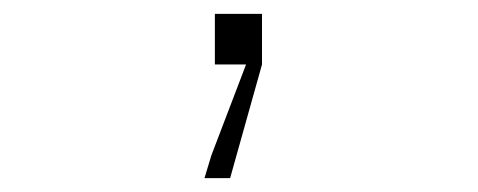

<svg xmlns="http://www.w3.org/2000/svg" viewBox="-20 -93 690 277"><path d="M290 0V-73H358V0L312 164H275L285 131L335 0Z"/></svg>

Font: Azeret Mono Thin
Style: Regular
Weight: 100
Designer: Martin Vácha
Foundry: Displaay
Version: Version 1.002